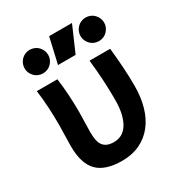

<svg xmlns="http://www.w3.org/2000/svg" viewBox="-168 -817 886 945"><g transform="rotate(-30 275.0 -344.5)"><path d="M490.2 -277.8Q490.2 -212.4 474.6 -159.2Q459 -106 428.7 -68.1Q398.4 -30.3 354.5 -9.5Q310.5 11.2 253.4 11.2Q158.2 11.2 114 -33.9Q69.8 -79.1 69.8 -177.2Q69.8 -207.5 71 -236.8Q72.3 -266.1 72.3 -296.4Q72.3 -345.7 69.6 -396.2Q66.9 -446.8 60.1 -496.1H177.2Q183.6 -448.7 186.5 -400.4Q189.5 -352.1 189.5 -304.7Q189.5 -273.9 188.2 -245.1Q187 -216.3 187 -188.5Q187 -162.1 191.2 -143.1Q195.3 -124 204.8 -112.1Q214.4 -100.1 229.2 -94.5Q244.1 -88.9 266.1 -88.9Q289.1 -88.9 308.6 -99.4Q328.1 -109.9 342.5 -132.1Q356.9 -154.3 365 -188.2Q373 -222.2 373 -269Q373 -326.7 369.6 -382.8Q366.2 -439 359.9 -496.1H477.1Q482.9 -440.4 486.6 -387Q490.2 -333.5 490.2 -277.8ZM198.2 -623Q198.2 -608.9 192.9 -596.9Q187.5 -585 178.5 -575.7Q169.4 -566.4 157 -561.3Q144.5 -556.2 130.9 -556.2Q117.2 -556.2 105 -561.3Q92.8 -566.4 83.7 -575.7Q74.7 -585 69.3 -596.9Q64 -608.9 64 -623Q64 -636.7 69.3 -648.9Q74.7 -661.1 83.7 -670.4Q92.8 -679.7 105 -684.8Q117.2 -689.9 130.9 -689.9Q144.5 -689.9 157 -684.8Q169.4 -679.7 178.5 -670.4Q187.5 -661.1 192.9 -648.9Q198.2 -636.7 198.2 -623ZM516.1 -623Q516.1 -608.9 510.7 -596.9Q505.4 -585 496.3 -575.7Q487.3 -566.4 475.1 -561.3Q462.9 -556.2 449.2 -556.2Q435.1 -556.2 422.9 -561.3Q410.6 -566.4 401.6 -575.7Q392.6 -585 387.2 -596.9Q381.8 -608.9 381.8 -623Q381.8 -636.7 387.2 -648.9Q392.6 -661.1 401.6 -670.4Q410.6 -679.7 422.9 -684.8Q435.1 -689.9 449.2 -689.9Q462.9 -689.9 475.1 -684.8Q487.3 -679.7 496.3 -670.4Q505.4 -661.1 510.7 -648.9Q516.1 -636.7 516.1 -623ZM314.9 -555.2H214.8L248 -700.2H377.9ZM0 -496.1Z"/></g></svg>

Font: Code New Roman
Style: Bold
Weight: 700
Monospace: yes
Designer: Sam Radian
Foundry: Code New Roman
Version: Version 1.508 October 19, 2014